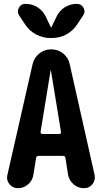

<svg xmlns="http://www.w3.org/2000/svg" viewBox="-20 -990 540 1010"><path d="M277.3 -902.3Q292 -933.6 320.8 -951.7Q349.6 -969.7 383.8 -969.7Q408.2 -969.7 419.4 -948.7Q430.7 -927.7 417 -908.2L385.7 -861.3Q364.3 -828.1 329.1 -809.1Q293.9 -790 253.9 -790H244.1Q205.1 -790 169.4 -809.1Q133.8 -828.1 112.3 -861.3L81.1 -908.2Q68.4 -927.7 79.1 -948.7Q89.8 -969.7 114.3 -969.7Q149.4 -969.7 178.2 -951.2Q207 -932.6 220.7 -902.3L248 -845.7Q248 -844.7 249 -844.7Q250 -844.7 250 -845.7ZM292 -285.2Q296.9 -285.2 299.3 -288.1Q301.8 -291 300.8 -295.9L248 -619.1Q248 -620.1 247.1 -620.1Q246.1 -620.1 246.1 -619.1L193.4 -295.9Q193.4 -291 195.8 -288.1Q198.2 -285.2 202.1 -285.2ZM346.7 -652.3 477.5 -70.3Q483.4 -43 466.8 -21.5Q450.2 0 421.9 0Q391.6 0 367.7 -20Q343.8 -40 337.9 -71.3L324.2 -159.2Q323.2 -169.9 310.5 -169.9H182.6Q171.9 -169.9 169.9 -159.2L155.3 -69.3Q150.4 -39.1 127 -19.5Q103.5 0 74.2 0Q46.9 0 29.8 -21Q12.7 -42 18.6 -68.4L151.4 -652.3Q159.2 -686.5 186.5 -708.5Q213.9 -730.5 249.5 -730.5Q285.2 -730.5 312.5 -708.5Q339.8 -686.5 346.7 -652.3Z"/></svg>

Font: Rounded-X Mgen+ 2m bold
Style: Bold
Weight: 700
Designer: [Source Han Sans]
Ryoko NISHIZUKA  (kana & ideographs); Paul D. Hunt (Latin, Greek & Cyrillic); Wenlong ZHANG  (bopomofo
Version: Version 1.059.20150602